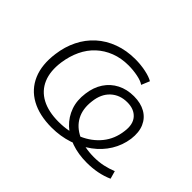

<svg xmlns="http://www.w3.org/2000/svg" viewBox="-106 -692 897 897"><g transform="rotate(45 343.0 -243.5)"><path d="M300 8Q219 8 163.5 -22.5Q108 -53 83.5 -110.5Q59 -168 70 -248Q77 -302 99.5 -347.5Q122 -393 158.5 -426Q195 -459 244 -477Q293 -495 351 -495Q387 -495 420.5 -488Q454 -481 472 -470L455 -429Q440 -440 410 -446Q380 -452 349 -452Q301 -452 261 -436.5Q221 -421 191 -393Q161 -365 142.5 -326Q124 -287 117 -239Q108 -174 127.5 -128Q147 -82 192 -58Q237 -34 304 -34Q371 -34 424.5 -57Q478 -80 512 -122Q546 -164 553 -222Q560 -272 536 -299Q512 -326 467 -326Q418 -326 385.5 -296Q353 -266 347 -212Q340 -157 361 -117.5Q382 -78 428 -56Q474 -34 538 -34Q570 -34 598 -40Q626 -46 653 -57L664 -18Q635 -5 602 1.5Q569 8 532 8Q476 8 430.5 -8Q385 -24 353.5 -54Q322 -84 307.5 -125Q293 -166 300 -216Q306 -263 328.5 -297Q351 -331 387 -349.5Q423 -368 469 -368Q514 -368 545.5 -350Q577 -332 591.5 -298.5Q606 -265 600 -218Q593 -169 567.5 -127.5Q542 -86 501.5 -56Q461 -26 409.5 -9Q358 8 300 8Z"/></g></svg>

Font: Nunito Sans 10pt SemiExpanded ExtraLight
Style: Italic
Weight: 250
Width: 6
Italic angle: -9°
Designer: Vernon Adams
Foundry: Vernon Adams
Version: Version 3.101;gftools[0.9.27]